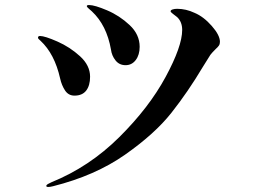

<svg xmlns="http://www.w3.org/2000/svg" viewBox="-20 -726 1040 763"><path d="M421 -529Q404 -626 345 -681Q341 -685 333 -691.5Q325 -698 325 -702Q325 -706 334 -706Q356 -706 405.5 -685Q455 -664 495 -626.5Q535 -589 535 -540Q535 -508 519.5 -487.5Q504 -467 479 -467Q454 -467 439 -486Q424 -505 421 -529ZM164 13Q164 9 170 5.5Q176 2 185 -2Q335 -63 453.5 -180.5Q572 -298 638 -420Q704 -542 704 -607Q704 -639 684 -658Q675 -665 666.5 -671.5Q658 -678 658 -681Q658 -686 666 -688.5Q674 -691 684 -691Q719 -691 753 -675Q789 -660 821.5 -623Q854 -586 854 -560Q854 -551 850 -545Q846 -539 837 -531Q821 -515 816 -508L786 -460Q727 -361 661 -277.5Q595 -194 476.5 -111Q358 -28 191 14Q179 17 172 17Q164 17 164 13ZM219 -414Q197 -512 141 -564Q131 -572 131 -576Q131 -583 139 -583Q158 -583 208 -561Q258 -539 298 -502.5Q338 -466 338 -421Q338 -386 322.5 -366Q307 -346 276 -346Q252 -346 238.5 -366.5Q225 -387 219 -414Z"/></svg>

Font: Shippori Mincho
Style: Bold
Weight: 700
Designer: FONTDASU
Foundry: FONTDASU / Google Inc. / but / Adobe
Version: Version 3.110; ttfautohint (v1.8.3)